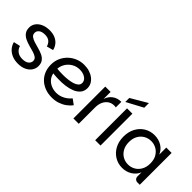

<svg xmlns="http://www.w3.org/2000/svg" viewBox="49 -1558 2339 2339"><g transform="rotate(45 1219.0 -388.0)"><path d="M266 7Q206 7 160 -13.5Q114 -34 85.5 -68.5Q57 -103 47 -145L133 -164Q143 -123 177 -97Q211 -71 264 -71Q319 -71 347.5 -93.5Q376 -116 376 -150Q376 -180 352.5 -197Q329 -214 292 -225Q255 -236 213.5 -247Q172 -258 135 -275.5Q98 -293 75 -323Q52 -353 52 -403Q52 -446 77 -480.5Q102 -515 147.5 -535.5Q193 -556 254 -556Q311 -556 352 -537.5Q393 -519 418.5 -487Q444 -455 453 -414L368 -391Q359 -428 331 -453Q303 -478 251 -478Q200 -478 172.5 -457Q145 -436 145 -404Q145 -372 168 -354Q191 -336 227.5 -324.5Q264 -313 305.5 -302Q347 -291 383.5 -274.5Q420 -258 443 -228.5Q466 -199 466 -150Q466 -107 441.5 -71Q417 -35 372 -14Q327 7 266 7Z M850 7Q786 7 732.5 -13Q679 -33 640 -69.5Q601 -106 580 -157Q559 -208 559 -271Q559 -333 582.5 -385Q606 -437 646.5 -475.5Q687 -514 739.5 -535Q792 -556 849 -556Q900 -556 942 -542.5Q984 -529 1014.5 -505Q1045 -481 1061.5 -450Q1078 -419 1078 -382Q1078 -330 1049 -295.5Q1020 -261 972 -241.5Q924 -222 866.5 -214.5Q809 -207 751 -209Q735 -209 716 -210Q697 -211 681 -212.5Q665 -214 656 -215Q662 -176 688 -143Q714 -110 756 -91Q798 -72 850 -72Q890 -72 926.5 -86Q963 -100 991.5 -122Q1020 -144 1038 -167L1106 -117Q1080 -81 1041 -53Q1002 -25 954 -9Q906 7 850 7ZM753 -285Q793 -285 834 -289.5Q875 -294 910 -304.5Q945 -315 966.5 -334Q988 -353 988 -381Q988 -409 970.5 -430.5Q953 -452 922.5 -464.5Q892 -477 854 -477Q797 -477 751.5 -450.5Q706 -424 679.5 -381Q653 -338 650 -290Q668 -288 694.5 -286.5Q721 -285 753 -285Z M1217 0V-549H1309V0ZM1276 -281 1309 -427Q1328 -488 1375 -522Q1422 -556 1487 -556V-460Q1479 -462 1471.5 -462.5Q1464 -463 1457 -463Q1414 -463 1380.5 -440.5Q1347 -418 1328 -377.5Q1309 -337 1309 -281Z M1592 -549H1684V0H1592ZM1735 -783V-703L1522 -589V-658Z M2061 7Q1990 7 1931.5 -28.5Q1873 -64 1838.5 -127.5Q1804 -191 1804 -275Q1804 -359 1838.5 -422.5Q1873 -486 1931.5 -521Q1990 -556 2061 -556Q2134 -556 2189 -521.5Q2244 -487 2268 -428V-549H2360V0H2322Q2297 0 2282.5 -15Q2268 -30 2268 -54V-122Q2243 -63 2187.5 -28Q2132 7 2061 7ZM2083 -73Q2133 -73 2175 -97Q2217 -121 2242.5 -166.5Q2268 -212 2268 -275Q2268 -339 2242.5 -383.5Q2217 -428 2175 -452Q2133 -476 2083 -476Q2033 -476 1991 -452Q1949 -428 1923.5 -383.5Q1898 -339 1898 -275Q1898 -212 1923.5 -166.5Q1949 -121 1991 -97Q2033 -73 2083 -73Z"/></g></svg>

Font: Parkinsans Light
Style: Regular
Weight: 400
Version: Version 1.000